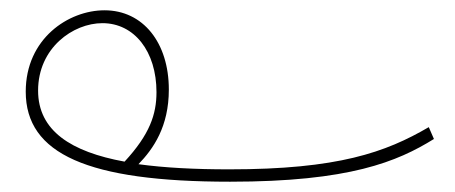

<svg xmlns="http://www.w3.org/2000/svg" viewBox="-20 -332 883 373"><path d="M427 21C659 21 752 -18 823 -62L813 -85C729 -36 637 -3 425 -3C359 -3 300 -6 249 -13C278 -43 308 -86 308 -158C308 -249 258 -312 183 -312C113 -312 30 -257 30 -154C30 -33 150 21 427 21ZM54 -156C54 -239 122 -287 179 -287C241 -287 284 -232 284 -153C284 -110 271 -71 222 -18C118 -37 54 -78 54 -156Z"/></svg>

Font: Noto Sans Arabic UI XCn Th
Style: Regular
Weight: 100
Width: 2
Designer: Monotype Design Team, Nadine Chahine and Nizar Qandah
Foundry: Monotype Imaging Inc.
Version: Version 2.010